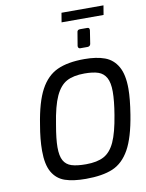

<svg xmlns="http://www.w3.org/2000/svg" viewBox="-110 -1133 926 1216"><g transform="rotate(-10 353.0 -525.5)"><path d="M99 -217Q99 -292 115 -382Q137 -525 179 -603Q221 -681 288.5 -712Q356 -743 463 -743Q541 -743 594 -723.5Q647 -704 676.5 -652.5Q706 -601 706 -510Q706 -445 690 -346Q667 -202 624.5 -126Q582 -50 515.5 -22Q449 6 342 6Q261 6 208.5 -12Q156 -30 127.5 -79Q99 -128 99 -217ZM590 -361Q605 -450 605 -509Q605 -567 587.5 -598.5Q570 -630 536.5 -641.5Q503 -653 448 -653Q377 -653 333.5 -629.5Q290 -606 261.5 -544.5Q233 -483 215 -366Q199 -275 199 -222Q199 -166 215.5 -136.5Q232 -107 266 -96Q300 -85 359 -85Q431 -85 474.5 -108.5Q518 -132 545 -191Q572 -250 590 -361ZM436 -830V-832L450 -916Q451 -934 469 -934H516Q530 -934 530 -920V-916L517 -832Q516 -824 510.5 -819.5Q505 -815 497 -815H450Q444 -815 440 -819Q436 -823 436 -830ZM372 -1057H642L632 -997H362Z"/></g></svg>

Font: Exo Medium
Style: Italic
Weight: 500
Italic angle: -9°
Designer: Natanael Gama
Foundry: Natanael Gama
Version: Version 1.500; ttfautohint (v1.6)